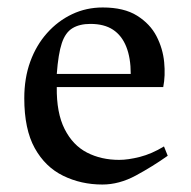

<svg xmlns="http://www.w3.org/2000/svg" viewBox="-20 -482 512 514"><path d="M254 12Q197 12 149 -11.5Q101 -35 73 -85.5Q45 -136 45 -219Q45 -273 61 -317Q77 -361 106 -393.5Q135 -426 173 -444Q211 -462 255 -462Q312 -462 347 -440Q382 -418 399 -385Q416 -352 419.5 -315.5Q423 -279 417 -249H132Q131 -180 153 -136.5Q175 -93 213 -73.5Q251 -54 299 -54Q323 -54 354.5 -62Q386 -70 419 -90L429 -65Q388 -36 343.5 -12Q299 12 254 12ZM132 -284H330Q330 -327 318 -357Q306 -387 282.5 -402.5Q259 -418 222 -418Q193 -418 174 -406.5Q155 -395 145.5 -366.5Q136 -338 132 -284Z"/></svg>

Font: Ancizar Serif Light
Style: Regular
Weight: 400
Version: Version 8.100